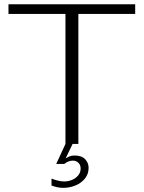

<svg xmlns="http://www.w3.org/2000/svg" viewBox="-20 -680 678 907"><path d="M289.2 0V-614.1H20V-660H618.6V-614.1H350.2V0ZM278.6 207.4Q262.3 207.4 248.5 204Q234.6 200.6 223.4 196.5V163.5Q234.6 168.3 251.6 172.8Q268.5 177.2 283.6 177.2Q300.8 177.2 318.5 170.5Q336.3 163.7 348.6 149.5Q360.9 135.3 360.9 115.9Q360.9 98.9 350.1 88.9Q339.3 78.8 324.2 78.8Q312.2 78.8 301.8 83.3Q291.4 87.8 283.7 94.4H245.6L293 -8.2L326.3 -7L289.8 68.5Q298.4 62.9 308.8 58.7Q319.2 54.6 331.1 54.6Q365.9 54.6 382.2 72Q398.6 89.5 398.6 112.9Q398.6 142.8 380.6 164.3Q362.7 185.8 335.3 196.6Q307.8 207.4 278.6 207.4Z"/></svg>

Font: Panamera Thin
Style: Regular
Weight: 100
Designer: Bastien Sozeau
Foundry: NBR — Bastien Sozeau
Version: Version 3.003;gftools[0.9.33]